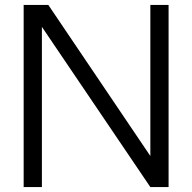

<svg xmlns="http://www.w3.org/2000/svg" viewBox="-20 -759 780 779"><path d="M76 0H150V-650L590 0H664V-739H590V-126L176 -739H76Z"/></svg>

Font: Involve
Style: Regular
Weight: 400
Designer: Stefan Peev
Foundry: Context Ltd.
Version: Version 1.001